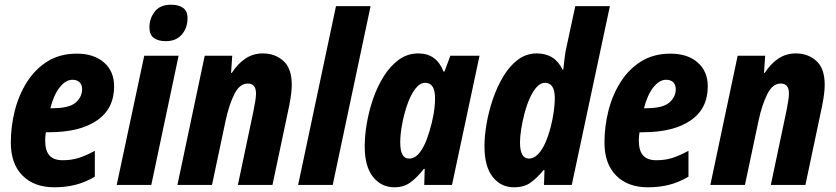

<svg xmlns="http://www.w3.org/2000/svg" viewBox="-20 -786 3554 816"><path d="M211 10Q125 10 75.5 -40Q26 -90 26 -180Q26 -249 43 -316Q60 -383 95 -438Q130 -493 182.5 -525.5Q235 -558 307 -558Q379 -558 422 -520.5Q465 -483 465 -419Q465 -324 392 -274Q319 -224 189 -224H175Q172 -206 172 -189Q172 -145 190.5 -125Q209 -105 246 -105Q282 -105 312 -114Q342 -123 383 -145V-35Q342 -11 300.5 -0.5Q259 10 211 10ZM202 -326Q274 -326 301.5 -350Q329 -374 329 -407Q329 -426 318 -436.5Q307 -447 288 -447Q259 -447 233.5 -414.5Q208 -382 194 -326Z M685 -611Q652 -611 633.5 -625Q615 -639 615 -670Q615 -707 637.5 -736.5Q660 -766 707 -766Q739 -766 758 -752.5Q777 -739 777 -709Q777 -667 752.5 -639Q728 -611 685 -611ZM476 0 593 -549H739L623 0Z M734 0 850 -549H967L962 -476H965Q990 -515 1023 -537Q1056 -559 1097 -559Q1149 -559 1184.5 -527Q1220 -495 1220 -426Q1220 -391 1209 -336L1138 0H991L1057 -313Q1061 -334 1064.5 -354Q1068 -374 1068 -389Q1068 -431 1033 -431Q999 -431 976.5 -387Q954 -343 939 -274L881 0Z M1247 0 1408 -760H1555L1394 0Z M1656 10Q1601 10 1565.5 -34Q1530 -78 1530 -164Q1530 -209 1539 -262Q1548 -315 1566 -367Q1584 -419 1611.5 -462.5Q1639 -506 1675.5 -532.5Q1712 -559 1758 -559Q1835 -559 1865 -482H1869L1894 -549H2018L1901 0H1783L1785 -68H1781Q1755 -34 1726 -12Q1697 10 1656 10ZM1718 -112Q1743 -112 1762 -135.5Q1781 -159 1794 -194.5Q1807 -230 1815 -264Q1824 -302 1826.5 -326Q1829 -350 1829 -369Q1829 -434 1787 -434Q1764 -434 1744.5 -408Q1725 -382 1711 -341.5Q1697 -301 1689 -258Q1681 -215 1681 -181Q1681 -112 1718 -112Z M2164 10Q2109 10 2074 -34Q2039 -78 2039 -165Q2039 -208 2048 -260.5Q2057 -313 2075 -365.5Q2093 -418 2119.5 -462Q2146 -506 2181.5 -532.5Q2217 -559 2261 -559Q2338 -559 2371 -490H2374Q2376 -511 2379.5 -539Q2383 -567 2388 -588L2425 -760H2572L2410 0H2292L2294 -63H2290Q2262 -29 2234.5 -9.5Q2207 10 2164 10ZM2228 -112Q2249 -112 2267 -131Q2285 -150 2298 -180Q2311 -210 2320 -244.5Q2329 -279 2333.5 -312Q2338 -345 2338 -368Q2338 -434 2296 -434Q2277 -434 2260.5 -415.5Q2244 -397 2231 -367.5Q2218 -338 2209 -303.5Q2200 -269 2195 -236.5Q2190 -204 2190 -181Q2190 -112 2228 -112Z M2734 10Q2648 10 2598.5 -40Q2549 -90 2549 -180Q2549 -249 2566 -316Q2583 -383 2618 -438Q2653 -493 2705.5 -525.5Q2758 -558 2830 -558Q2902 -558 2945 -520.5Q2988 -483 2988 -419Q2988 -324 2915 -274Q2842 -224 2712 -224H2698Q2695 -206 2695 -189Q2695 -145 2713.5 -125Q2732 -105 2769 -105Q2805 -105 2835 -114Q2865 -123 2906 -145V-35Q2865 -11 2823.5 -0.5Q2782 10 2734 10ZM2725 -326Q2797 -326 2824.5 -350Q2852 -374 2852 -407Q2852 -426 2841 -436.5Q2830 -447 2811 -447Q2782 -447 2756.5 -414.5Q2731 -382 2717 -326Z M2999 0 3115 -549H3232L3227 -476H3230Q3255 -515 3288 -537Q3321 -559 3362 -559Q3414 -559 3449.5 -527Q3485 -495 3485 -426Q3485 -391 3474 -336L3403 0H3256L3322 -313Q3326 -334 3329.5 -354Q3333 -374 3333 -389Q3333 -431 3298 -431Q3264 -431 3241.5 -387Q3219 -343 3204 -274L3146 0Z"/></svg>

Font: Noto Sans Condensed ExtraBold
Style: Italic
Weight: 800
Width: 3
Italic angle: -12°
Designer: Monotype Design Team
Foundry: Monotype Imaging Inc.
Version: Version 2.013; ttfautohint (v1.8.4.7-5d5b)